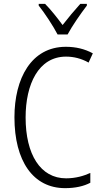

<svg xmlns="http://www.w3.org/2000/svg" viewBox="-20 -967 528 997"><path d="M279 -788H331C355 -833 399 -896 431 -938V-947H397C363 -909 336 -877 305 -837C277 -875 243 -918 214 -947H181V-938C212 -899 255 -834 279 -788ZM323 -673C363 -673 403 -663 440 -642L462 -690C420 -713 373 -724 322 -724C142 -724 55 -559 55 -358C55 -131 152 10 318 10C371 10 415 0 449 -18V-69C416 -54 374 -41 323 -41C190 -41 113 -165 113 -357C113 -528 179 -673 323 -673Z"/></svg>

Font: Noto Sans Arabic UI Cn Lt
Style: Regular
Weight: 300
Width: 3
Designer: Monotype Design Team, Nadine Chahine and Nizar Qandah
Foundry: Monotype Imaging Inc.
Version: Version 2.010